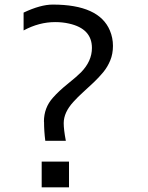

<svg xmlns="http://www.w3.org/2000/svg" viewBox="-20 -804 640 830"><path d="M160.2 5.9V-105.5H278.3V5.9ZM208 -784.2Q408.2 -784.2 455.1 -671.9Q468.3 -640.6 468.3 -605.7Q468.3 -570.8 456.5 -542.5Q444.8 -514.2 426 -491.5Q407.2 -468.8 384.5 -447.3Q361.8 -425.8 339.1 -405.3Q316.4 -384.8 297.9 -364.3Q255.4 -318.4 255.4 -271.5Q255.4 -243.7 264.6 -195.3H175.8Q170.4 -237.3 170.4 -277.8L169.9 -278.3Q169.9 -338.4 209 -381.8Q234.4 -410.6 272.7 -441.4Q311 -472.2 330.1 -491.2Q377.4 -539.6 377.4 -596.7Q377.4 -680.2 278.3 -702.1Q250.5 -708.5 218.3 -708.5Q148.9 -708.5 82 -672.4V-749.5Q155.3 -784.2 208 -784.2Z"/></svg>

Font: Oxygen Mono
Style: Regular
Weight: 400
Designer: Vernon Adams
Foundry: Vernon Adams
Version: Version 0.201; ttfautohint (v0.8) -r 50 -G 200 -x